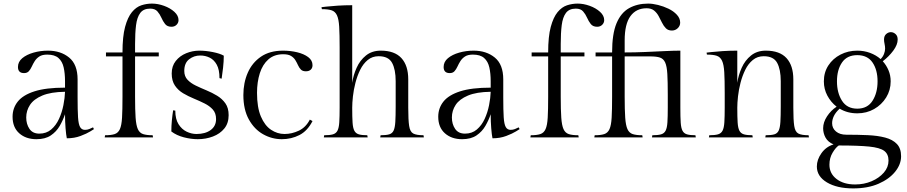

<svg xmlns="http://www.w3.org/2000/svg" viewBox="-20 -765 5052 1069"><path d="M412 -323V-222Q412 -151 414.5 -112Q417 -73 426 -57.5Q435 -42 453 -42Q466 -42 477 -46.5Q488 -51 498 -56L503 -46Q503 -46 483 -33.5Q463 -21 428.5 -8Q394 5 352 5Q348 -14 345 -51Q342 -88 342 -129Q331 -96 312.5 -64Q294 -32 263 -11Q232 10 183 10Q124 10 87 -23Q50 -56 50 -115Q50 -163 79 -199.5Q108 -236 172 -256.5Q236 -277 342 -277V-313Q342 -356 334.5 -389.5Q327 -423 305.5 -442Q284 -461 243 -461Q215 -461 199 -450.5Q183 -440 173.5 -425Q164 -410 157 -394.5Q150 -379 140.5 -368.5Q131 -358 114 -358Q80 -358 80 -392Q80 -421 104 -441Q128 -461 166.5 -472Q205 -483 247 -483Q318 -483 365 -444.5Q412 -406 412 -323ZM199 -21Q238 -21 265 -44Q292 -67 308.5 -103Q325 -139 333 -179.5Q341 -220 342 -254Q263 -253 215.5 -233Q168 -213 147 -181Q126 -149 126 -111Q126 -74 144 -47.5Q162 -21 199 -21Z M732 -451V-226Q732 -153 735 -110Q738 -67 747.5 -46Q757 -25 776.5 -18.5Q796 -12 830 -12L832 0H563L565 -12Q599 -12 618.5 -18.5Q638 -25 647.5 -46Q657 -67 659.5 -110Q662 -153 662 -226V-451H570V-473H662Q662 -562 676.5 -615.5Q691 -669 714.5 -697.5Q738 -726 767 -735.5Q796 -745 826 -745Q859 -745 893.5 -732.5Q928 -720 951 -699Q974 -678 974 -653Q974 -638 963 -627Q952 -616 935 -616Q911 -616 899 -631.5Q887 -647 878.5 -666.5Q870 -686 856.5 -701.5Q843 -717 816 -717Q779 -717 761 -693Q743 -669 737.5 -625Q732 -581 732 -520V-473H864V-451Z M1074 -19Q1123 -19 1153 -41Q1183 -63 1183 -102Q1183 -135 1165 -155Q1147 -175 1119 -189Q1091 -203 1059.5 -216Q1028 -229 1000 -245.5Q972 -262 954 -288.5Q936 -315 936 -356Q936 -397 958.5 -425.5Q981 -454 1016.5 -468.5Q1052 -483 1090 -483Q1126 -483 1165.5 -475Q1205 -467 1226 -455Q1226 -423 1222 -388Q1218 -353 1214 -327L1202 -330Q1202 -377 1187 -404.5Q1172 -432 1147.5 -444Q1123 -456 1095 -456Q1060 -456 1033 -435Q1006 -414 1006 -370Q1006 -340 1024 -321Q1042 -302 1070 -288.5Q1098 -275 1129.5 -262Q1161 -249 1189 -232Q1217 -215 1235 -189.5Q1253 -164 1253 -124Q1253 -79 1229 -49.5Q1205 -20 1165.5 -5Q1126 10 1081 10Q1044 10 1003.5 -0.5Q963 -11 934 -33Q934 -65 937 -95.5Q940 -126 944 -151L956 -149Q956 -102 974 -73.5Q992 -45 1019 -32Q1046 -19 1074 -19Z M1705 -99 1720 -91Q1692 -36 1647 -13Q1602 10 1549 10Q1494 10 1445 -17.5Q1396 -45 1365.5 -100Q1335 -155 1335 -236Q1335 -304 1359.5 -360Q1384 -416 1433 -449.5Q1482 -483 1556 -483Q1597 -483 1634.5 -474Q1672 -465 1696 -447Q1720 -429 1720 -402Q1720 -386 1710 -377Q1700 -368 1683 -368Q1665 -368 1655.5 -377.5Q1646 -387 1639.5 -401.5Q1633 -416 1624.5 -430Q1616 -444 1600.5 -453.5Q1585 -463 1557 -463Q1507 -463 1474.5 -434.5Q1442 -406 1426.5 -357Q1411 -308 1411 -248Q1411 -167 1432.5 -116.5Q1454 -66 1489 -42.5Q1524 -19 1564 -19Q1605 -19 1644 -37.5Q1683 -56 1705 -99Z M1941 -736V-304Q1947 -346 1965.5 -387.5Q1984 -429 2017.5 -456Q2051 -483 2100 -483Q2177 -483 2215 -441.5Q2253 -400 2253 -323V-165Q2253 -97 2258 -64Q2263 -31 2281 -21.5Q2299 -12 2338 -12L2340 0H2097L2099 -12Q2130 -12 2147 -17Q2164 -22 2171.5 -38Q2179 -54 2181 -86.5Q2183 -119 2183 -174V-313Q2183 -378 2163 -415Q2143 -452 2088 -452Q2053 -452 2027.5 -431Q2002 -410 1985.5 -376.5Q1969 -343 1959 -304Q1949 -265 1945 -228.5Q1941 -192 1941 -165Q1941 -113 1943 -82.5Q1945 -52 1953 -37Q1961 -22 1978 -17Q1995 -12 2025 -12L2027 0H1783L1785 -12Q1816 -12 1833.5 -17Q1851 -22 1859 -37.5Q1867 -53 1869 -84Q1871 -115 1871 -167V-500Q1871 -573 1868.5 -616Q1866 -659 1856 -680Q1846 -701 1826.5 -707.5Q1807 -714 1772 -714L1770 -725Q1770 -725 1795.5 -728Q1821 -731 1860 -733.5Q1899 -736 1941 -736Z M2782 -323V-222Q2782 -151 2784.5 -112Q2787 -73 2796 -57.5Q2805 -42 2823 -42Q2836 -42 2847 -46.5Q2858 -51 2868 -56L2873 -46Q2873 -46 2853 -33.5Q2833 -21 2798.5 -8Q2764 5 2722 5Q2718 -14 2715 -51Q2712 -88 2712 -129Q2701 -96 2682.5 -64Q2664 -32 2633 -11Q2602 10 2553 10Q2494 10 2457 -23Q2420 -56 2420 -115Q2420 -163 2449 -199.5Q2478 -236 2542 -256.5Q2606 -277 2712 -277V-313Q2712 -356 2704.5 -389.5Q2697 -423 2675.5 -442Q2654 -461 2613 -461Q2585 -461 2569 -450.5Q2553 -440 2543.5 -425Q2534 -410 2527 -394.5Q2520 -379 2510.5 -368.5Q2501 -358 2484 -358Q2450 -358 2450 -392Q2450 -421 2474 -441Q2498 -461 2536.5 -472Q2575 -483 2617 -483Q2688 -483 2735 -444.5Q2782 -406 2782 -323ZM2569 -21Q2608 -21 2635 -44Q2662 -67 2678.5 -103Q2695 -139 2703 -179.5Q2711 -220 2712 -254Q2633 -253 2585.5 -233Q2538 -213 2517 -181Q2496 -149 2496 -111Q2496 -74 2514 -47.5Q2532 -21 2569 -21Z M3102 -451V-226Q3102 -153 3105 -110Q3108 -67 3117.5 -46Q3127 -25 3146.5 -18.5Q3166 -12 3200 -12L3202 0H2933L2935 -12Q2969 -12 2988.5 -18.5Q3008 -25 3017.5 -46Q3027 -67 3029.5 -110Q3032 -153 3032 -226V-451H2940V-473H3032Q3032 -562 3046.5 -615.5Q3061 -669 3084.5 -697.5Q3108 -726 3137 -735.5Q3166 -745 3196 -745Q3229 -745 3263.5 -732.5Q3298 -720 3321 -699Q3344 -678 3344 -653Q3344 -638 3333 -627Q3322 -616 3305 -616Q3281 -616 3269 -631.5Q3257 -647 3248.5 -666.5Q3240 -686 3226.5 -701.5Q3213 -717 3186 -717Q3149 -717 3131 -693Q3113 -669 3107.5 -625Q3102 -581 3102 -520V-473H3234V-451Z M3600 -451H3458V-226Q3458 -153 3461 -110Q3464 -67 3473.5 -46Q3483 -25 3502.5 -18.5Q3522 -12 3556 -12L3558 0H3289L3291 -12Q3325 -12 3344.5 -18.5Q3364 -25 3373.5 -46Q3383 -67 3385.5 -110Q3388 -153 3388 -226V-451H3296V-473H3388Q3388 -576 3412.5 -635Q3437 -694 3482.5 -719.5Q3528 -745 3589 -745Q3613 -745 3643.5 -737.5Q3674 -730 3702 -716.5Q3730 -703 3748.5 -683Q3767 -663 3767 -639Q3767 -621 3753.5 -608Q3740 -595 3721 -595Q3700 -595 3687.5 -607.5Q3675 -620 3666 -638.5Q3657 -657 3647 -675.5Q3637 -694 3621.5 -706.5Q3606 -719 3580 -719Q3522 -719 3490 -675Q3458 -631 3458 -540V-473Q3514 -473 3572 -475.5Q3630 -478 3681.5 -480.5Q3733 -483 3768 -483V-165Q3768 -113 3770 -82.5Q3772 -52 3780 -37Q3788 -22 3805 -17Q3822 -12 3852 -12L3854 0H3610L3612 -12Q3643 -12 3660.5 -17Q3678 -22 3686 -37.5Q3694 -53 3696 -84Q3698 -115 3698 -167V-237Q3698 -310 3695.5 -353Q3693 -396 3683.5 -417Q3674 -438 3654.5 -444.5Q3635 -451 3600 -451Z M4085 -483V-304Q4091 -346 4109.5 -387.5Q4128 -429 4161.5 -456Q4195 -483 4244 -483Q4321 -483 4359 -441.5Q4397 -400 4397 -323V-165Q4397 -97 4402 -64Q4407 -31 4425 -21.5Q4443 -12 4482 -12L4484 0H4241L4243 -12Q4274 -12 4291 -17Q4308 -22 4315.5 -38Q4323 -54 4325 -86.5Q4327 -119 4327 -174V-313Q4327 -378 4307 -415Q4287 -452 4232 -452Q4197 -452 4171.5 -431Q4146 -410 4129.5 -376.5Q4113 -343 4103 -304Q4093 -265 4089 -228.5Q4085 -192 4085 -165Q4085 -113 4087 -82.5Q4089 -52 4097 -37Q4105 -22 4122 -17Q4139 -12 4169 -12L4171 0H3927L3929 -12Q3960 -12 3977.5 -17Q3995 -22 4003 -37.5Q4011 -53 4013 -84Q4015 -115 4015 -167V-247Q4015 -320 4012.5 -363Q4010 -406 4000 -427Q3990 -448 3970.5 -454.5Q3951 -461 3916 -461L3914 -472Q3914 -472 3939.5 -475Q3965 -478 4004 -480.5Q4043 -483 4085 -483Z M4939 -312Q4939 -263 4914 -222.5Q4889 -182 4847 -158Q4805 -134 4753 -134Q4698 -134 4655 -160Q4633 -140 4623 -119.5Q4613 -99 4613 -79Q4613 -51 4634.5 -33Q4656 -15 4692 -15Q4756 -15 4811.5 -12.5Q4867 -10 4908.5 1Q4950 12 4973.5 36.5Q4997 61 4997 105Q4997 150 4964 191Q4931 232 4871.5 258Q4812 284 4730 284Q4640 284 4584 250.5Q4528 217 4528 162Q4528 124 4553.5 88Q4579 52 4621 39Q4590 26 4576.5 1.5Q4563 -23 4563 -51Q4563 -84 4584.5 -117Q4606 -150 4638 -171Q4606 -196 4586.5 -232.5Q4567 -269 4567 -312Q4567 -362 4592 -400.5Q4617 -439 4659.5 -461Q4702 -483 4753 -483Q4791 -483 4824.5 -470.5Q4858 -458 4883 -436Q4896 -449 4902 -465Q4908 -481 4908 -494Q4908 -507 4905 -520.5Q4902 -534 4902 -545Q4902 -565 4914 -575.5Q4926 -586 4940 -586Q4954 -586 4966 -575.5Q4978 -565 4978 -545Q4978 -516 4953.5 -483Q4929 -450 4895 -424Q4915 -402 4927 -373.5Q4939 -345 4939 -312ZM4753 -160Q4810 -160 4838 -204Q4866 -248 4866 -312Q4866 -376 4838 -417Q4810 -458 4753 -458Q4696 -458 4668 -417Q4640 -376 4640 -312Q4640 -248 4668 -204Q4696 -160 4753 -160ZM4650 45Q4634 55 4616 84.5Q4598 114 4598 152Q4598 201 4637.5 231.5Q4677 262 4741 262Q4791 262 4833 244Q4875 226 4901 196Q4927 166 4927 129Q4927 93 4903 75Q4879 57 4819 51Q4759 45 4650 45Z"/></svg>

Font: Gilda Display
Style: Regular
Weight: 400
Designer: Eduardo Rodriguez Tunni
Foundry: Eduardo Rodriguez Tunni
Version: Version 1.002; ttfautohint (v1.8.4.7-5d5b);gftools[0.9.22]